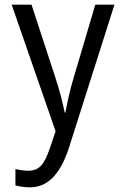

<svg xmlns="http://www.w3.org/2000/svg" viewBox="-20 -556 540 822"><path d="M108 246C194 246 244 175 277 71L470 -536H388L295 -222C282 -179 267 -116 260 -74H257C248 -119 235 -169 218 -221L115 -536H30L218 6L193 80C169 149 148 175 100 175C82 175 61 171 46 168V238C65 243 87 246 108 246Z"/></svg>

Font: Noto Sans Mono ExtraCondensed
Style: Regular
Weight: 400
Width: 2
Designer: Monotype Design Team
Foundry: Monotype Imaging Inc.
Version: Version 2.014